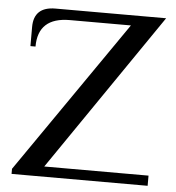

<svg xmlns="http://www.w3.org/2000/svg" viewBox="-49 -706 690 752"><g transform="rotate(5 295.5 -330.0)"><path d="M24 -20 439 -620H199Q74 -620 74 -505H54V-580Q54 -660 139 -660H574L149 -40H559V0H24Z"/></g></svg>

Font: El Messiri
Style: Regular
Weight: 400
Designer: Mohamed Gaber
Foundry: Kief Type Foundry
Version: Version 2.006